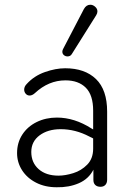

<svg xmlns="http://www.w3.org/2000/svg" viewBox="-20 -782 533 810"><path d="M52 -136Q52 -180 74 -214Q96 -248 134.5 -267Q173 -286 220 -286Q294 -286 366 -240L373 -236V-315Q373 -381 342 -412Q311 -443 256 -443Q185 -443 127 -389Q116 -379 105 -379Q95 -379 88.5 -386.5Q82 -394 82 -404Q82 -417 93 -428Q124 -462 169.5 -478Q215 -494 255 -494Q338 -494 385 -448.5Q432 -403 432 -311V-24Q432 -10 424.5 -2Q417 6 404 6Q390 6 382 -1.5Q374 -9 374 -23V-66Q354 -27 312.5 -9Q271 9 219 8Q170 8 132 -11.5Q94 -31 73 -64Q52 -97 52 -136ZM227 -41Q255 -41 289 -51.5Q323 -62 348 -87.5Q373 -113 373 -155V-198L357 -206Q298 -237 236 -237Q182 -237 147 -211Q112 -185 112 -141Q112 -96 143 -68.5Q174 -41 227 -41ZM265 -544Q256 -544 249.5 -549.5Q243 -555 243 -564Q243 -569 246 -575L334 -744Q344 -762 361 -762Q372 -762 381.5 -753.5Q391 -745 391 -734Q391 -726 386 -718L283 -554Q277 -544 265 -544Z"/></svg>

Font: SN Pro Light
Style: Regular
Weight: 300
Designer: Tobias Whetton
Foundry: Supernotes
Version: Version 1.002